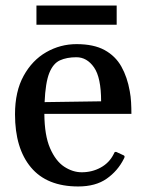

<svg xmlns="http://www.w3.org/2000/svg" viewBox="-20 -653 523 687"><path d="M259.8 14.2Q147.9 14.2 90.8 -54Q33.7 -122.1 33.7 -244.1Q33.7 -325.7 64.5 -381.6Q95.2 -437.5 145.5 -466.3Q195.8 -495.1 253.9 -495.1Q315.4 -495.1 354.2 -473.9Q393.1 -452.6 414.3 -414.8Q435.5 -377 444.3 -326.7Q447.8 -308.1 449 -287.6Q450.2 -267.1 450.2 -245.6H138.7Q139.2 -168.5 159.2 -122.6Q179.2 -76.7 209.7 -56.6Q240.2 -36.6 272.5 -36.6Q309.6 -36.6 340.3 -53.5Q371.1 -70.3 386.7 -101.6Q388.2 -104.5 389.6 -107.4Q391.1 -110.4 396 -109.4L420.4 -98.1Q425.8 -96.2 425.8 -92.3Q425.8 -90.3 424.8 -88.1Q423.8 -85.9 422.9 -84.5Q401.4 -41.5 361.8 -13.7Q322.3 14.2 259.8 14.2ZM139.6 -287.6 341.8 -290.5Q341.8 -375.5 316.4 -411.9Q291 -448.2 253.4 -448.2Q218.8 -448.2 194.3 -437Q169.9 -425.8 156.2 -391.4Q142.6 -356.9 139.6 -287.6ZM110.4 -564.5V-633.3H397.5V-564.5Z"/></svg>

Font: Gelasio
Style: Regular
Weight: 400
Designer: Eben Sorkin
Foundry: Eben Sorkin
Version: Version 1.008